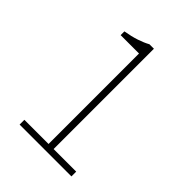

<svg xmlns="http://www.w3.org/2000/svg" viewBox="-209 -832 938 938"><g transform="rotate(45 260.5 -363.0)"><path d="M95 0V-33H262V-658H135V-684Q177 -691 210 -702Q243 -713 266 -726H297V-33H453V0Z"/></g></svg>

Font: Noto Sans JP Thin Thin
Style: Regular
Weight: 250
Version: Version 2.004-H2;hotconv 1.0.118;makeotfexe 2.5.65603